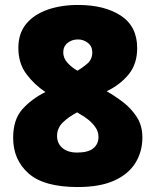

<svg xmlns="http://www.w3.org/2000/svg" viewBox="-20 -744 626 774"><path d="M295 -724Q401 -724 467 -681Q533 -638 533 -550Q533 -486 498.5 -444Q464 -402 410 -376Q444 -357 477 -331.5Q510 -306 532 -271.5Q554 -237 554 -190Q554 -133 526 -87.5Q498 -42 440.5 -16Q383 10 293 10Q157 10 95 -45Q33 -100 33 -188Q33 -262 70 -303.5Q107 -345 163 -373Q118 -403 86 -446Q54 -489 54 -551Q54 -609 85 -647Q116 -685 170.5 -704.5Q225 -724 295 -724ZM294 -585Q270 -585 252.5 -571Q235 -557 235 -533Q235 -510 251.5 -491.5Q268 -473 292 -459Q313 -471 332.5 -488Q352 -505 352 -533Q352 -557 334.5 -571Q317 -585 294 -585ZM210 -196Q210 -166 231.5 -147.5Q253 -129 291 -129Q335 -129 356 -146Q377 -163 377 -192Q377 -214 364 -232Q351 -250 334 -263Q317 -276 304 -283L291 -291Q258 -274 234 -251Q210 -228 210 -196Z"/></svg>

Font: Noto Kufi Arabic Black
Style: Regular
Weight: 900
Designer: Monotype Design Team, David Williams, Khaled Hosny
Foundry: Google LLC
Version: Version 2.109; ttfautohint (v1.8.4.7-5d5b)